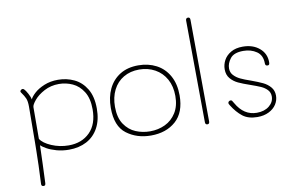

<svg xmlns="http://www.w3.org/2000/svg" viewBox="-97 -977 2145 1386"><g transform="rotate(-10 976.0 -284.0)"><path d="M592 -260Q592 -177 560.5 -119Q529 -61 473 -31.5Q417 -2 344 -2Q295 -2 252.5 -14Q210 -26 182 -42Q154 -58 142 -70Q138 71 132 207Q131 216 128 220Q125 224 117 224Q99 224 101 204Q108 64 109 -33L110 -98Q112 -222 112 -359Q112 -398 103 -419Q94 -440 75 -466Q70 -473 70 -476Q70 -482 76 -487Q82 -492 88 -492Q92 -492 95 -490Q98 -488 101 -485Q110 -476 124 -450.5Q138 -425 141 -406Q150 -426 177.5 -451Q205 -476 250 -494.5Q295 -513 351 -513Q414 -513 469 -487Q524 -461 558 -404.5Q592 -348 592 -260ZM561 -260Q561 -340 530 -389.5Q499 -439 451.5 -460.5Q404 -482 353 -482Q293 -482 245 -456.5Q197 -431 170 -398.5Q143 -366 143 -349Q143 -201 142 -117Q162 -84 221.5 -58.5Q281 -33 347 -33Q443 -33 502 -92Q561 -151 561 -260Z M692 -246Q692 -325 721 -385.5Q750 -446 805.5 -480.5Q861 -515 940 -515Q1013 -515 1071.5 -484.5Q1130 -454 1163.5 -394Q1197 -334 1197 -250Q1197 -125 1126.5 -62.5Q1056 0 944 0Q841 0 766.5 -56Q692 -112 692 -246ZM1166 -251Q1166 -322 1137 -374.5Q1108 -427 1056.5 -455.5Q1005 -484 941 -484Q876 -484 826.5 -455Q777 -426 750 -372.5Q723 -319 723 -249Q723 -169 756 -120.5Q789 -72 838.5 -51.5Q888 -31 943 -31Q1003 -31 1053.5 -55Q1104 -79 1135 -128.5Q1166 -178 1166 -251Z M1343 -27 1337 -773Q1337 -792 1354 -792Q1369 -792 1369 -773L1374 -27Q1374 -9 1359 -9Q1343 -9 1343 -27Z M1541 -117Q1534 -128 1534 -133Q1534 -140 1539.5 -145Q1545 -150 1553 -150Q1559 -150 1563 -145.5Q1567 -141 1575 -126Q1630 -29 1725 -29Q1781 -29 1816 -57.5Q1851 -86 1851 -127Q1851 -156 1832.5 -175.5Q1814 -195 1787 -207Q1760 -219 1714 -235Q1661 -253 1628 -268.5Q1595 -284 1572.5 -310.5Q1550 -337 1550 -378Q1550 -413 1567 -444.5Q1584 -476 1619 -496.5Q1654 -517 1706 -517Q1780 -517 1827.5 -477Q1875 -437 1875 -374Q1875 -361 1871.5 -356.5Q1868 -352 1860 -352Q1843 -352 1843 -370Q1843 -430 1802 -458Q1761 -486 1705 -486Q1636 -486 1609 -451Q1582 -416 1582 -379Q1582 -349 1601 -328.5Q1620 -308 1648 -294.5Q1676 -281 1723 -265Q1775 -246 1806.5 -231Q1838 -216 1860 -190.5Q1882 -165 1882 -128Q1882 -93 1863 -63.5Q1844 -34 1808 -16Q1772 2 1724 2Q1657 2 1616 -30Q1575 -62 1541 -117Z"/></g></svg>

Font: Mali ExtraLight
Style: Regular
Weight: 275
Version: Version 1.000; ttfautohint (v1.6)